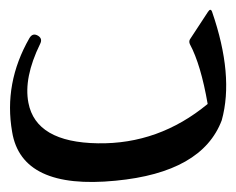

<svg xmlns="http://www.w3.org/2000/svg" viewBox="-21 -190 475 386"><path d="M397 -166Q402.3 -174.3 405.3 -166.5Q449.7 -38.1 424.8 51.8Q385.3 156.7 211.4 173.3Q22.5 191.9 3.4 75.2Q-13.7 -22.9 38.1 -113.3Q44.9 -125 56.2 -117.7Q64.9 -111.8 59.6 -101.6Q26.4 -33.7 36.1 16.6Q51.3 96.2 175.8 98.1Q298.3 100.1 396.5 19Q382.8 -60.1 360.8 -101.1Q358.4 -106.4 360.8 -110.8Z"/></svg>

Font: Amiri Typewriter
Style: Regular
Weight: 400
Monospace: yes
Designer: Khaled Hosny
Version: Version 1.1